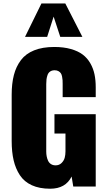

<svg xmlns="http://www.w3.org/2000/svg" viewBox="-20 -1099 635 1131"><path d="M127.4 -881.8 224.1 -1078.6H364.7L465.3 -881.8H335L295.9 -1001L257.8 -881.8ZM275.4 12.7Q212.4 12.7 167.5 -7.8Q122.6 -28.3 97.2 -66.9Q71.8 -105.5 60.3 -154.8Q48.8 -204.1 48.8 -268.6V-541Q48.8 -606.9 61.8 -657Q74.7 -707 103.3 -744.9Q131.8 -782.7 181.2 -802.5Q230.5 -822.3 299.8 -822.3Q355 -822.3 397.2 -810.3Q439.5 -798.3 466.8 -777.8Q494.1 -757.3 511.7 -726.8Q529.3 -696.3 536.6 -661.6Q543.9 -627 543.9 -585V-526.9H349.1V-604.5Q349.1 -618.2 348.6 -626.7Q348.1 -635.3 345.7 -647.7Q343.3 -660.2 338.6 -667.2Q334 -674.3 324.7 -679.7Q315.4 -685.1 302.2 -685.1Q286.1 -685.1 275.4 -677.7Q264.6 -670.4 260 -657Q255.4 -643.6 253.9 -631.6Q252.4 -619.6 252.4 -603.5V-206.5Q252.4 -191.4 254.9 -178.5Q257.3 -165.5 262.9 -152.8Q268.6 -140.1 280 -132.6Q291.5 -125 307.6 -125Q328.6 -125 342.5 -138.7Q356.4 -152.3 361.1 -169.7Q365.7 -187 365.7 -207V-312.5H300.8V-426.3H543.9V0H411.6L401.9 -59.1Q366.2 12.7 275.4 12.7Z"/></svg>

Font: Oswald
Style: Heavy
Weight: 800
Designer: Vernon Adams
Foundry: Vernon Adams
Version: 3.0; ttfautohint (v0.95) -l 8 -r 50 -G 200 -x 0 -w "G" -W -c